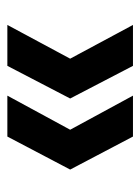

<svg xmlns="http://www.w3.org/2000/svg" viewBox="52 -562 390 535"><g transform="rotate(-90 247.5 -295.0)"><path d="M331 -120 240 -295 331 -470H445L351 -295L445 -120ZM134 -120 42 -295 134 -470H248L153 -295L248 -120Z"/></g></svg>

Font: DM Sans 9pt SemiBold
Style: Regular
Weight: 600
Version: Version 4.004;gftools[0.9.30]